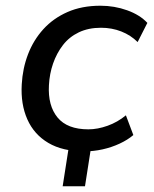

<svg xmlns="http://www.w3.org/2000/svg" viewBox="-20 -520 538 671"><path d="M199 131 226 -42H304L277 131ZM275 9Q199 9 149 -20.5Q99 -50 75.5 -103Q52 -156 56 -225Q59 -281 78 -330.5Q97 -380 131.5 -418Q166 -456 216 -478Q266 -500 331 -500Q380 -500 424.5 -484Q469 -468 495 -440L461 -373Q437 -397 404 -410Q371 -423 333 -423Q289 -423 255.5 -407Q222 -391 200 -362.5Q178 -334 165.5 -298Q153 -262 151 -222Q147 -151 181 -109.5Q215 -68 289 -68Q321 -68 356 -80.5Q391 -93 420 -117L446 -48Q426 -31 398 -18Q370 -5 338.5 2Q307 9 275 9Z"/></svg>

Font: Nunito Sans 10pt Medium
Style: Italic
Weight: 500
Italic angle: -9°
Designer: Vernon Adams
Foundry: Vernon Adams
Version: Version 3.101;gftools[0.9.27]